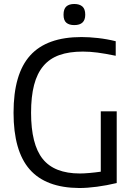

<svg xmlns="http://www.w3.org/2000/svg" viewBox="-20 -935 667 964"><path d="M353 -809Q327 -809 313 -821Q299 -833 299 -861Q299 -890 313 -902.5Q327 -915 353 -915Q379 -915 393.5 -902.5Q408 -890 408 -861Q408 -809 353 -809ZM378 9Q210 8 129 -84.5Q48 -177 48 -369Q48 -564 131.5 -656.5Q215 -749 389 -749Q427 -749 472 -744Q517 -739 561 -728V-655Q508 -666 469.5 -671Q431 -676 396 -676Q327 -676 278 -658.5Q229 -641 197.5 -603.5Q166 -566 151 -508Q136 -450 136 -369Q136 -210 194.5 -137Q253 -64 381 -64Q401 -64 429.5 -66.5Q458 -69 486 -73V-376H566V-16Q516 -4 467 2.5Q418 9 378 9Z"/></svg>

Font: Encode Sans Narrow
Style: Regular
Weight: 400
Designer: Pablo Impallari, Andres Torresi
Foundry: Pablo Impallari, Andres Torresi
Version: Version 1.000; ttfautohint (v1.00) -l 8 -r 50 -G 200 -x 14 -